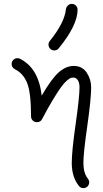

<svg xmlns="http://www.w3.org/2000/svg" viewBox="-20 -630 530 990"><path d="M440 310Q440 322 431.5 331Q423 340 410 340Q396 340 387 329Q350 283 350 210Q350 150 370 10Q390 -130 390 -180Q390 -204 381 -217Q372 -230 360 -230Q352 -230 346 -228.5Q340 -227 326 -215.5Q312 -204 296.5 -183Q281 -162 255 -119.5Q229 -77 197 -16Q189 0 170 0Q157 0 148.5 -9Q140 -18 140 -30Q140 -150 120.5 -200.5Q101 -251 57 -273Q40 -282 40 -300Q40 -313 49 -321.5Q58 -330 70 -330Q77 -330 83 -327Q179 -279 195 -137Q247 -226 284 -258Q321 -290 360 -290Q404 -290 427 -255.5Q450 -221 450 -180Q450 -120 430 20Q410 160 410 210Q410 262 433 291Q440 300 440 310ZM350 -610Q363 -610 371.5 -601Q380 -592 380 -580Q380 -500 283 -381Q274 -370 260 -370Q247 -370 238.5 -379Q230 -388 230 -400Q230 -410 237 -419Q313 -513 320 -583Q322 -594 330.5 -602Q339 -610 350 -610Z"/></svg>

Font: Pecita
Style: Book
Weight: 400
Width: 7
Version: Version 4.3